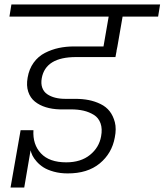

<svg xmlns="http://www.w3.org/2000/svg" viewBox="-20 -760 733 855"><path d="M22 -686 30.8 -740.2H692.9L684.1 -686H525.9L502.9 -553.2L499 -534.2V-532.2L494.1 -505.9H318.8Q183.1 -505.9 166 -412.1Q161.6 -387.7 168.2 -369.4Q174.8 -351.1 190.2 -340.6Q205.6 -330.1 225.8 -325Q246.1 -319.8 271 -319.8H315.9Q347.2 -319.8 374.8 -314.5Q402.3 -309.1 427.5 -296.9Q452.6 -284.7 468.3 -264.6Q483.9 -244.6 491.5 -215.6Q499 -186.5 491.2 -147.9Q478.5 -77.1 424.1 -32.2Q369.6 12.7 280.8 12.2Q247.6 12.2 219.5 4.4Q191.4 -3.4 173.8 -14.6Q156.2 -25.9 143.3 -40.5Q130.4 -55.2 124.5 -67.4Q118.7 -79.6 116.2 -90.8L87.9 75.2H26.9L71.8 -180.2H128.9Q125 -116.7 162.4 -76.9Q199.7 -37.1 274.9 -37.1Q339.8 -37.1 380.6 -70.1Q421.4 -103 430.2 -152.8Q436.5 -186.5 427.7 -210.9Q418.9 -235.4 398.2 -248.3Q377.4 -261.2 352.3 -267.1Q327.1 -272.9 295.9 -272.9H246.1Q211.9 -273.9 184.1 -282.5Q156.2 -291 135.5 -307.6Q114.7 -324.2 105.7 -351.6Q96.7 -378.9 103 -414.1Q109.4 -452.6 129.9 -481Q150.4 -509.3 180.2 -524.4Q210 -539.6 241.9 -546.4Q273.9 -553.2 310.1 -553.2H440.9L463.9 -686Z"/></svg>

Font: SVN-Poppins Light
Style: Italic
Weight: 300
Italic angle: -10°
Designer: Ninad Kale (Devanagari), Jonny Pinhorn (Latin)
Foundry: Indian Type Foundry
Version: Version 3.002 2017